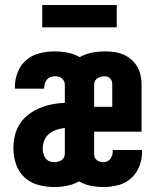

<svg xmlns="http://www.w3.org/2000/svg" viewBox="-20 -745 640 773"><path d="M198 8Q166 8 134 -0.5Q102 -9 78.5 -31Q55 -53 44.5 -84Q34 -115 34 -148Q34 -174 40 -199.5Q46 -225 60 -246.5Q74 -268 95 -284Q116 -300 140 -310Q164 -320 189.5 -325Q215 -330 241 -331V-404Q241 -412 237.5 -419Q234 -426 228 -430.5Q222 -435 214.5 -436.5Q207 -438 199 -438Q191 -438 182.5 -434.5Q174 -431 168.5 -424Q163 -417 160.5 -408.5Q158 -400 158 -391Q158 -390 158 -389.5Q158 -389 158 -388H40Q40 -390 40 -392Q40 -394 40 -396Q40 -426 51.5 -455Q63 -484 86 -503.5Q109 -523 139 -530.5Q169 -538 199 -538Q226 -538 252 -533Q278 -528 301 -515Q324 -528 350 -533Q376 -538 402 -538Q421 -538 440 -535.5Q459 -533 476.5 -525.5Q494 -518 508.5 -505.5Q523 -493 532.5 -476.5Q542 -460 546 -441.5Q550 -423 550 -404V-215H359V-126Q359 -119 361.5 -112Q364 -105 369.5 -100.5Q375 -96 382 -94Q389 -92 397 -92Q405 -92 413 -96Q421 -100 425.5 -107Q430 -114 432 -122Q434 -130 434 -139Q434 -139 434 -140Q434 -141 434 -141H552Q552 -139 552 -137Q552 -135 552 -133Q552 -104 541 -75.5Q530 -47 507.5 -27Q485 -7 455.5 0.5Q426 8 397 8Q371 8 345.5 3Q320 -2 298 -15Q276 -2 250 3Q224 8 198 8ZM432 -315V-404Q432 -411 430.5 -417Q429 -423 424.5 -428Q420 -433 414 -435.5Q408 -438 401 -438Q394 -438 386.5 -436Q379 -434 372.5 -430Q366 -426 362.5 -419Q359 -412 359 -404V-315ZM198 -92Q206 -92 213.5 -94Q221 -96 227.5 -100Q234 -104 237.5 -111Q241 -118 241 -126V-230Q224 -228 207.5 -222.5Q191 -217 178 -206.5Q165 -196 158.5 -180Q152 -164 152 -147Q152 -137 154.5 -127Q157 -117 163 -108.5Q169 -100 178.5 -96Q188 -92 198 -92ZM150 -635V-725H450V-635Z"/></svg>

Font: Iosevka Curly Slab Extended
Style: Bold
Weight: 700
Width: 7
Monospace: yes
Designer: Belleve Invis
Foundry: Belleve Invis
Version: Version 11.1.0; ttfautohint (v1.8.3)